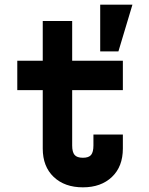

<svg xmlns="http://www.w3.org/2000/svg" viewBox="-20 -790 640 822"><path d="M506 -214V-154Q506 -77 459.3 -32.5Q412.6 12 335 12Q256.8 12 209.9 -32.5Q163 -77 163 -154V-404H54V-530H163V-700H289V-530H506V-404H289V-167.2Q289 -139.2 299.2 -126.9Q309.4 -114.6 335 -114.6Q360.2 -114.6 370.1 -126.9Q380 -139.2 380 -167.2V-214ZM547 -770 487 -570H409V-770Z"/></svg>

Font: Fliege Mono Thin
Style: Regular
Weight: 100
Version: Version 0.020;Glyphs 3.3 (3306)